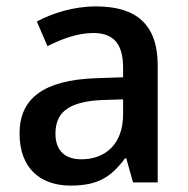

<svg xmlns="http://www.w3.org/2000/svg" viewBox="-20 -569 585 599"><path d="M280 -549C209 -549 144 -528 95 -502L128 -425C172 -447 221 -466 271 -466C330 -466 364 -437 364 -358V-328L278 -325C118 -319 41 -263 41 -153C41 -41 109 10 200 10C285 10 326 -16 370 -75H374L395 0H472V-365C472 -491 407 -549 280 -549ZM364 -259V-212C364 -118 307 -72 234 -72C186 -72 153 -96 153 -152C153 -215 189 -252 299 -257Z"/></svg>

Font: Noto Sans Thai Medium
Style: Regular
Weight: 500
Designer: Monotype Design Team
Foundry: Monotype Imaging Inc.
Version: Version 1.901